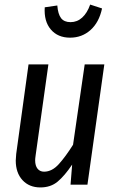

<svg xmlns="http://www.w3.org/2000/svg" viewBox="-20 -809 512 841"><path d="M49 -106Q49 -115 51 -135L105 -527H192L136 -128Q134 -114 134 -107Q134 -83 144.5 -70Q155 -57 173 -57Q208 -57 238 -90.5Q268 -124 300 -175L351 -527H437L363 0H289L296 -88Q263 -39 232.5 -13.5Q202 12 157 12Q108 12 78.5 -20Q49 -52 49 -106ZM176 -777 231 -785Q234 -747 247.5 -729.5Q261 -712 289 -712Q318 -712 340 -732Q362 -752 375 -789L427 -772Q414 -711 376.5 -677.5Q339 -644 287 -644Q233 -644 202.5 -680Q172 -716 176 -777Z"/></svg>

Font: Fira Sans Compressed
Style: Italic
Weight: 400
Width: 1
Italic angle: -8°
Designer: bBox Type GmbH & Carrois Corporate GbR & Edenspiekermann AG
Foundry: bBox Type GmbH & Carrois Corporate GbR & Edenspiekermann AG
Version: Version 4.301